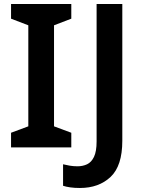

<svg xmlns="http://www.w3.org/2000/svg" viewBox="-20 -734 719 956"><path d="M335 0H35V-73L121 -105V-608L35 -641V-714H335V-641L249 -608V-105L335 -73ZM378 202Q351 202 330 199Q309 196 294 191V84Q310 88 328 91Q346 94 366 94Q392 94 413.5 84Q435 74 448 47Q461 20 461 -30V-714H589V-33Q589 92 530.5 147Q472 202 378 202Z"/></svg>

Font: Noto Sans SemiBold
Style: Regular
Weight: 600
Designer: Monotype Design Team
Foundry: Monotype Imaging Inc.
Version: Version 2.007